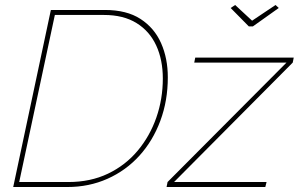

<svg xmlns="http://www.w3.org/2000/svg" viewBox="-20 -750 1198 770"><path d="M184 -710H401Q488 -710 543.5 -674Q599 -638 626 -577Q653 -516 653 -440Q653 -346 623 -265.5Q593 -185 539 -125.5Q485 -66 411 -33Q337 0 250 0H33ZM254 -20Q343 -20 413 -53.5Q483 -87 532 -145.5Q581 -204 607 -278.5Q633 -353 633 -435Q633 -510 606.5 -567.5Q580 -625 527.5 -657.5Q475 -690 397 -690H200L57 -20ZM652 -20 1129 -499H759L763 -519H1158L1154 -499L678 -20H1049L1044 0H648ZM905 -718 923 -730 991 -667 1085 -730 1098 -718 994 -644H978Z"/></svg>

Font: Raleway Thin
Style: Italic
Weight: 100
Italic angle: -12°
Designer: Matt McInerney, Pablo Impallari, Rodrigo Fuenzalida
Foundry: Matt McInerney, Pablo Impallari, Rodrigo Fuenzalida
Version: Version 4.026